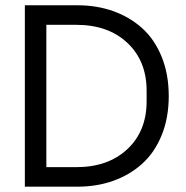

<svg xmlns="http://www.w3.org/2000/svg" viewBox="-20 -700 699 720"><path d="M73.2 0V-680.2H271Q343.3 -680.2 405.3 -658Q467.3 -635.7 513.7 -593.8Q560.1 -551.8 586.4 -486.6Q612.8 -421.4 612.8 -339.8Q612.8 -258.3 586.4 -193.4Q560.1 -128.4 513.7 -86.4Q467.3 -44.4 405.5 -22.2Q343.8 0 271 0ZM153.8 -73.2H266.1Q385.7 -73.2 457.8 -140.9Q529.8 -208.5 529.8 -319.8V-359.9Q529.8 -471.2 457.8 -539.1Q385.7 -606.9 266.1 -606.9H153.8Z"/></svg>

Font: TASA Orbiter Deck
Style: Regular
Weight: 400
Designer: Weizhong Zhang
Version: Version 1.000;Glyphs 3.1.2 (3151)